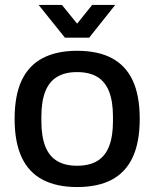

<svg xmlns="http://www.w3.org/2000/svg" viewBox="-20 -743 623 775"><path d="M291 12Q209 12 152.5 -17.5Q96 -47 67.5 -108Q39 -169 39 -263Q39 -358 67.5 -418.5Q96 -479 152.5 -508.5Q209 -538 291 -538Q375 -538 431 -508.5Q487 -479 515.5 -418.5Q544 -358 544 -263Q544 -169 515.5 -108Q487 -47 431 -17.5Q375 12 291 12ZM291 -74Q341 -74 373 -93.5Q405 -113 420.5 -153Q436 -193 436 -254V-272Q436 -333 420.5 -373Q405 -413 373 -432.5Q341 -452 291 -452Q242 -452 210 -432.5Q178 -413 162.5 -373Q147 -333 147 -272V-254Q147 -193 162.5 -153Q178 -113 210 -93.5Q242 -74 291 -74ZM136 -723H230L316 -617L266 -616L352 -723H445L340 -591H242Z"/></svg>

Font: Archivo SemiBold Medium
Style: Regular
Weight: 500
Version: Version 2.001